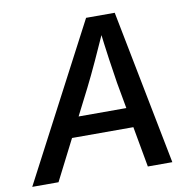

<svg xmlns="http://www.w3.org/2000/svg" viewBox="-106 -808 884 889"><g transform="rotate(-10 336.0 -364.0)"><path d="M-25.4 0 356 -727.5H490.7L633.3 0H518.1L444.8 -406.7Q437 -454.1 427.5 -520.8Q418 -587.4 406.7 -680.2H432.1Q391.6 -589.8 361.1 -523.4Q330.6 -457 305.2 -406.7L98.1 0ZM148.9 -190.9 164.1 -283.7H537.6L522.5 -190.9Z"/></g></svg>

Font: Inter 20pt Medium
Style: Italic
Weight: 500
Italic angle: -9.3988°
Version: Version 4.001;git-66647c0bb